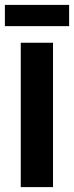

<svg xmlns="http://www.w3.org/2000/svg" viewBox="-20 -766 303 786"><path d="M65 0V-591H197V0ZM0 -746H263V-659H0Z"/></svg>

Font: PostBus
Style: Regular
Weight: 400
Designer: Peter Wiegel
Version: Version 1.001